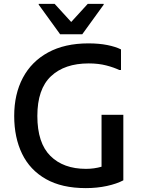

<svg xmlns="http://www.w3.org/2000/svg" viewBox="-20 -955 731 987"><path d="M53 -359Q53 -471 97.5 -555Q142 -639 227.5 -685.5Q313 -732 434 -732Q489 -732 531.5 -723.5Q574 -715 602 -701V-595H593Q567 -608 526.5 -618.5Q486 -629 436 -629Q312 -629 242 -563Q172 -497 172 -359Q172 -220 239 -153.5Q306 -87 422 -87Q464 -87 502 -98V-365H614V-28Q580 -10 529.5 1Q479 12 421 12Q298 12 216 -34.5Q134 -81 93.5 -164.5Q53 -248 53 -359ZM289 -779 179 -931V-935H261L346 -842L431 -935H513V-931L403 -779Z"/></svg>

Font: Kufam Medium
Style: Regular
Weight: 500
Designer: Wael Morcos, Artur Schmal
Foundry: Original Type
Version: Version 1.300; ttfautohint (v1.8.3)